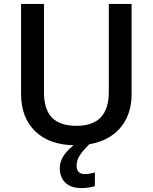

<svg xmlns="http://www.w3.org/2000/svg" viewBox="-20 -734 782 983"><path d="M653.8 -713.9V-252Q653.8 -172.9 619.9 -113.5Q585.9 -54.2 521.7 -22.2Q457.5 9.8 368.2 9.8Q235.4 9.8 161.6 -60.5Q87.9 -130.9 87.9 -253.9V-713.9H205.1V-262.2Q205.1 -173.8 246.1 -131.8Q287.1 -89.8 372.1 -89.8Q537.1 -89.8 537.1 -263.2V-713.9ZM372.1 113.8Q372.1 157.2 415 157.2Q436 157.2 465.8 148.9V219.2Q432.1 229 397.9 229Q342.8 229 314.5 201.4Q286.1 173.8 286.1 127Q286.1 95.2 304.7 64.9Q323.2 34.7 369.1 0H441.9Q408.2 32.2 390.1 58.8Q372.1 85.4 372.1 113.8Z"/></svg>

Font: JBL Sans
Style: Semibold
Weight: 600
Version: Version 1.10